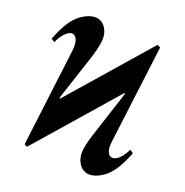

<svg xmlns="http://www.w3.org/2000/svg" viewBox="-95 -876 941 978"><g transform="rotate(-10 375.5 -387.5)"><path d="M758 -570 748 -586 210 -402V-408L388 -567C474 -644 494 -676 494 -719C494 -758 468 -793 398 -793C344 -793 292 -767 222 -711L232 -691C256 -709 287 -723 311 -723C329 -723 342 -713 342 -694C342 -672 327 -647 314 -630L-7 -205L2 -190L540 -374V-368L362 -208C292 -145 257 -109 257 -57C257 -18 282 18 352 18C406 18 458 -8 528 -64L518 -84C494 -66 465 -54 441 -54C423 -54 408 -64 408 -83C408 -105 419 -122 436 -145Z"/></g></svg>

Font: XITS
Style: Bold Italic
Weight: 700
Italic angle: -16.33°
Designer: MicroPress Inc., with final additions and corrections provided by Coen Hoffman, Elsevier (retired)
Version: Version 1.302